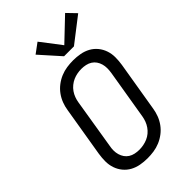

<svg xmlns="http://www.w3.org/2000/svg" viewBox="-291 -1079 1182 1182"><g transform="rotate(-45 300.0 -488.0)"><path d="M254 8Q223 8 193 2.5Q163 -3 137.5 -17Q112 -31 93.5 -53.5Q75 -76 65.5 -104Q56 -132 56 -162.5Q56 -193 61 -225L115 -550Q119 -577 129 -603.5Q139 -630 156 -653.5Q173 -677 196.5 -695Q220 -713 246.5 -724Q273 -735 300.5 -739Q328 -743 355 -743Q355 -743 355 -743Q355 -743 355 -743Q386 -743 416 -737.5Q446 -732 471.5 -718Q497 -704 515.5 -681.5Q534 -659 543.5 -631Q553 -603 553 -572.5Q553 -542 548 -510L494 -185Q490 -158 480 -131.5Q470 -105 453 -81.5Q436 -58 412.5 -40Q389 -22 362.5 -11Q336 0 308.5 4Q281 8 254 8Q254 8 254 8Q254 8 254 8ZM255 -65Q273 -65 291.5 -68.5Q310 -72 327.5 -79.5Q345 -87 360 -99.5Q375 -112 386 -128Q397 -144 403.5 -161.5Q410 -179 413 -197L467 -522Q470 -542 470 -560.5Q470 -579 465 -596.5Q460 -614 450 -628.5Q440 -643 425 -652.5Q410 -662 391.5 -666Q373 -670 354 -670Q336 -670 317.5 -666.5Q299 -663 282 -655.5Q265 -648 249.5 -635.5Q234 -623 223 -607Q212 -591 205.5 -573.5Q199 -556 196 -538L143 -213Q139 -193 139 -174.5Q139 -156 144 -138.5Q149 -121 159 -106.5Q169 -92 184 -82.5Q199 -73 217.5 -69Q236 -65 255 -65ZM334 -800 217 -931 282 -979 383 -847 527 -984 583 -926 420 -800Z"/></g></svg>

Font: Iosevka SS04 Extended
Style: Italic
Weight: 400
Width: 7
Italic angle: -9°
Monospace: yes
Designer: Belleve Invis
Foundry: Belleve Invis
Version: Version 19.0.0; ttfautohint (v1.8.4)